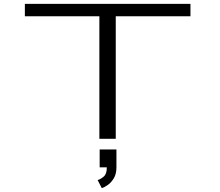

<svg xmlns="http://www.w3.org/2000/svg" viewBox="-20 -720 1140 996"><path d="M495.5 0V-635.5H109V-700H968V-635.5H580.5V0ZM497 148V55.5H584V148Q584 182.5 570.5 204.8Q557 227 539.2 239.5Q521.5 252 508 256L486.5 214Q500.5 210.5 517.5 196.5Q534.5 182.5 534 148Z"/></svg>

Font: Trispace Expanded Light
Style: Regular
Weight: 300
Width: 7
Designer: Tyler Finck
Foundry: Etcetera Type Company
Version: Version 1.210; ttfautohint (v1.8.3)